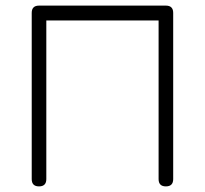

<svg xmlns="http://www.w3.org/2000/svg" viewBox="-20 -664 730 684"><path d="M93 -26V-618Q93 -644 119 -644H571Q597 -644 597 -618V-26Q597 0 571 0Q545 0 545 -26V-591H145V-26Q145 0 119 0Q93 0 93 -26Z"/></svg>

Font: Jura
Style: Regular
Weight: 400
Designer: Daniel Johnson, Alexei Vanyashin
Foundry: Daniel Johnson
Version: Version 5.103